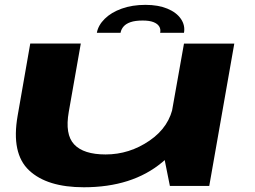

<svg xmlns="http://www.w3.org/2000/svg" viewBox="-20 -765 1048 790"><path d="M679 0H841L944 -585.5H737L654.5 -122ZM312.5 -586H104.5L52.5 -288.5Q25.5 -134 99.5 -64.2Q173.5 5.5 325 5.5Q524 5.5 647.2 -97.2Q770.5 -200 783 -272L693.5 -334.5Q678.5 -243.5 595.5 -186.5Q512.5 -129.5 414.5 -129.5Q324 -129.5 285.2 -170.8Q246.5 -212 263 -305ZM578.5 -745Q524 -745 480.8 -729.5Q437.5 -714 410.8 -687.5Q384 -661 378.5 -630H476Q478.5 -644.5 488.5 -656Q498.5 -667.5 517.5 -674Q536.5 -680.5 567 -680.5Q595 -680.5 611.5 -674Q628 -667.5 635 -656.2Q642 -645 639 -630H737Q742.5 -661 724.2 -687.5Q706 -714 668.5 -729.5Q631 -745 578.5 -745Z"/></svg>

Font: Anybody ExtraExpanded
Style: Bold Italic
Weight: 700
Width: 8
Italic angle: -10°
Version: Version 1.113;gftools[0.9.25]